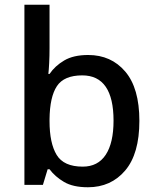

<svg xmlns="http://www.w3.org/2000/svg" viewBox="-20 -780 660 810"><path d="M189 -577Q189 -544 187.5 -514.5Q186 -485 184 -468H189Q212 -502 251 -525Q290 -548 352 -548Q449 -548 508.5 -478Q568 -408 568 -270Q568 -131 508 -60.5Q448 10 351 10Q288 10 250 -12.5Q212 -35 189 -66H181L161 0H83V-760H189ZM327 -462Q250 -462 220 -416.5Q190 -371 189 -277V-269Q189 -176 219 -126.5Q249 -77 329 -77Q393 -77 426 -127Q459 -177 459 -271Q459 -366 426 -414Q393 -462 327 -462Z"/></svg>

Font: Noto Sans Tangsa Medium
Style: Regular
Weight: 500
Version: Version 1.504